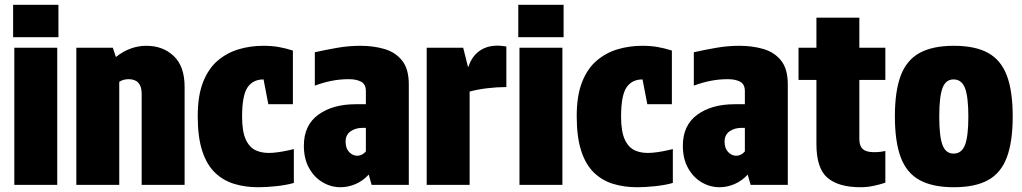

<svg xmlns="http://www.w3.org/2000/svg" viewBox="-20 -775 4286 805"><path d="M40 -575H220V0H40ZM35 -755H225V-619H35Z M466 -536Q525 -583 594 -583Q663 -583 708.5 -540Q754 -497 754 -411V0H574V-382Q574 -443 519 -443Q497 -443 480 -432V0H300V-575H453Z M1062 10Q1008 10 962 -4Q916 -18 881.5 -51Q847 -84 828 -142Q809 -200 809 -288Q809 -374 831.5 -431Q854 -488 893 -521Q932 -554 981 -568.5Q1030 -583 1084 -583Q1119 -583 1148 -578Q1177 -573 1208 -563V-338H1105L1085 -442Q1040 -442 1017.5 -408Q995 -374 995 -286Q995 -223 1011 -189Q1027 -155 1056 -143Q1085 -131 1125 -134.5Q1165 -138 1212 -150V-8Q1181 1 1139 5.5Q1097 10 1062 10Z M1408 10Q1368 10 1333 -10.5Q1298 -31 1276 -70Q1254 -109 1254 -164Q1254 -250 1314.5 -294Q1375 -338 1471 -338H1514V-393Q1514 -422 1494 -432.5Q1474 -443 1443 -443Q1405 -443 1370 -436Q1335 -429 1300 -416V-556Q1345 -566 1393.5 -574.5Q1442 -583 1491 -583Q1546 -583 1592 -569.5Q1638 -556 1666 -521Q1694 -486 1694 -421V0H1538L1526 -43Q1501 -16 1470 -3Q1439 10 1408 10ZM1478 -122Q1498 -122 1514 -140V-239H1501Q1471 -239 1450 -224.5Q1429 -210 1429 -181Q1429 -153 1444 -137.5Q1459 -122 1478 -122Z M1769 0V-575H1922L1942 -495H1944Q1960 -545 2000.5 -568Q2041 -591 2103 -580V-410Q2064 -410 2022.5 -405Q1981 -400 1949 -391V0Z M2158 -575H2338V0H2158ZM2153 -755H2343V-619H2153Z M2651 10Q2597 10 2551 -4Q2505 -18 2470.5 -51Q2436 -84 2417 -142Q2398 -200 2398 -288Q2398 -374 2420.5 -431Q2443 -488 2482 -521Q2521 -554 2570 -568.5Q2619 -583 2673 -583Q2708 -583 2737 -578Q2766 -573 2797 -563V-338H2694L2674 -442Q2629 -442 2606.5 -408Q2584 -374 2584 -286Q2584 -223 2600 -189Q2616 -155 2645 -143Q2674 -131 2714 -134.5Q2754 -138 2801 -150V-8Q2770 1 2728 5.5Q2686 10 2651 10Z M2997 10Q2957 10 2922 -10.5Q2887 -31 2865 -70Q2843 -109 2843 -164Q2843 -250 2903.5 -294Q2964 -338 3060 -338H3103V-393Q3103 -422 3083 -432.5Q3063 -443 3032 -443Q2994 -443 2959 -436Q2924 -429 2889 -416V-556Q2934 -566 2982.5 -574.5Q3031 -583 3080 -583Q3135 -583 3181 -569.5Q3227 -556 3255 -521Q3283 -486 3283 -421V0H3127L3115 -43Q3090 -16 3059 -3Q3028 10 2997 10ZM3067 -122Q3087 -122 3103 -140V-239H3090Q3060 -239 3039 -224.5Q3018 -210 3018 -181Q3018 -153 3033 -137.5Q3048 -122 3067 -122Z M3583 -575H3692V-440H3583V-191Q3583 -163 3597.5 -150Q3612 -137 3644 -137Q3660 -137 3672 -138.5Q3684 -140 3692 -142V-9Q3668 -1 3641.5 4.5Q3615 10 3588 10Q3496 10 3449.5 -29.5Q3403 -69 3403 -171V-440H3328V-575H3403V-701H3583Z M3979 10Q3890 10 3835.5 -20Q3781 -50 3756.5 -115.5Q3732 -181 3732 -287Q3732 -393 3756.5 -458Q3781 -523 3835.5 -553Q3890 -583 3979 -583Q4069 -583 4123 -553Q4177 -523 4201.5 -458Q4226 -393 4226 -287Q4226 -181 4201.5 -115.5Q4177 -50 4123 -20Q4069 10 3979 10ZM3978 -131Q4012 -131 4026 -167.5Q4040 -204 4040 -286Q4040 -369 4026 -405.5Q4012 -442 3978 -442Q3945 -442 3931.5 -405.5Q3918 -369 3918 -286Q3918 -204 3931.5 -167.5Q3945 -131 3978 -131Z"/></svg>

Font: Protest Strike
Style: Regular
Weight: 400
Designer: Octavio Pardo
Foundry: Ashler Design
Version: Version 2.005; ttfautohint (v1.8.4.7-5d5b)